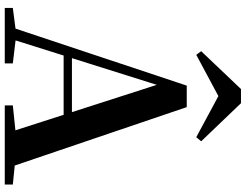

<svg xmlns="http://www.w3.org/2000/svg" viewBox="-130 -876 1007 786"><g transform="rotate(90 373.0 -483.5)"><path d="M403 -967 559 -804 542 -784 334 -896H414L205 -784L190 -804L345 -967ZM13 0V-33L113 -46H131L240 -33V0ZM83 0 331 -745H419L672 0H528L317 -656H337L334 -642L132 0ZM193 -241 201 -275H518L525 -241ZM412 0V-33L547 -47H597L736 -33V0Z"/></g></svg>

Font: Noto Serif TC ExtraLight
Style: Bold
Weight: 700
Version: Version 2.002-H1;hotconv 1.1.0;makeotfexe 2.6.0